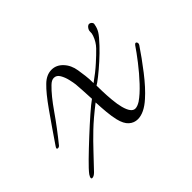

<svg xmlns="http://www.w3.org/2000/svg" viewBox="-89 -442 597 597"><g transform="rotate(-45 209.0 -144.0)"><path d="M21 29Q17 29 17 25Q17 22 22 14Q31 2 54 -20.5Q77 -43 104.5 -68.5Q132 -94 156.5 -115.5Q181 -137 194 -146Q193 -169 192 -184.5Q191 -200 190 -213Q189 -222 185.5 -237Q182 -252 175 -264Q168 -276 156 -276Q146 -276 135 -265Q112 -243 82.5 -200.5Q53 -158 18 -115Q15 -112 11 -112Q3 -112 10 -122Q46 -175 76 -217.5Q106 -260 126 -279Q146 -299 169 -299Q190 -299 206 -282Q222 -265 226 -239Q228 -226 230 -211Q232 -196 232 -177Q246 -187 258 -196.5Q270 -206 281 -216Q300 -233 314 -247.5Q328 -262 335 -282Q338 -290 337.5 -297.5Q337 -305 344 -313Q348 -317 352 -317Q357 -317 361 -312.5Q365 -308 363 -303Q361 -290 354 -278.5Q347 -267 327 -246Q312 -230 292 -212Q272 -194 255.5 -181Q239 -168 233 -165Q233 -159 233.5 -140Q234 -121 236 -99.5Q238 -78 242 -63Q251 -29 268 -29Q277 -29 290 -37Q309 -50 331.5 -74Q354 -98 374.5 -124.5Q395 -151 407 -169Q410 -173 413 -173Q416 -173 417.5 -169Q419 -165 416 -160Q394 -127 365 -89.5Q336 -52 310 -29Q278 0 250 0Q234 0 221.5 -11Q209 -22 203 -47Q199 -64 197 -85.5Q195 -107 194 -130Q154 -99 128.5 -74.5Q103 -50 82.5 -28Q62 -6 37 20Q28 29 21 29Z"/></g></svg>

Font: Gwendolyn
Style: Regular
Weight: 400
Designer: Robert E. Leuschke
Foundry: Robert E. Leuschke
Version: Version 1.010; ttfautohint (v1.8.3)